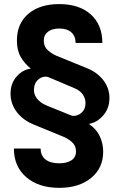

<svg xmlns="http://www.w3.org/2000/svg" viewBox="-20 -758 578 925"><path d="M265.1 147Q166.5 147 106.7 95.7Q46.9 44.4 46.9 -42.5H175.8Q175.8 -7.8 199.5 10.5Q223.1 28.8 265.1 28.8Q302.2 28.8 324.2 14.2Q346.2 -0.5 346.2 -28.8Q346.2 -56.6 325.4 -74.7Q304.7 -92.8 273.9 -104L145.5 -156.7Q92.3 -177.7 61.5 -217.5Q30.8 -257.3 30.8 -306.6Q30.8 -356.4 60.1 -389.4Q89.4 -422.4 127.9 -427.2V-427.7Q98.6 -451.7 80.1 -483.2Q61.5 -514.6 61.5 -563Q61.5 -644.5 116.5 -691.4Q171.4 -738.3 265.1 -738.3Q362.3 -738.3 417.7 -688.2Q473.1 -638.2 473.1 -551.3H344.2Q344.2 -583.5 323.7 -602.1Q303.2 -620.6 265.6 -620.6Q231 -620.6 210.9 -605Q190.9 -589.4 190.9 -562Q190.9 -532.7 212.9 -513.7Q234.9 -494.6 268.1 -482.9L396 -430.7Q447.8 -410.6 477.5 -372.1Q507.3 -333.5 507.3 -286.1Q507.3 -236.3 477.3 -201.9Q447.3 -167.5 408.7 -161.1V-160.6Q443.4 -137.7 460.2 -102.5Q477.1 -67.4 477.1 -27.3Q477.1 51.8 418.9 99.4Q360.8 147 265.1 147ZM320.8 -202.6Q332.5 -197.3 348.6 -201.7Q364.7 -206.1 377.4 -219.5Q390.1 -232.9 391.6 -255.4Q394 -278.8 380.4 -300.8Q366.7 -322.8 331.1 -336.4L214.8 -385.7Q202.6 -391.1 186.8 -387Q170.9 -382.8 158.7 -369.4Q146.5 -356 144 -333Q140.6 -306.6 157.2 -284.4Q173.8 -262.2 206.5 -249Z"/></svg>

Font: Inter Display
Style: Bold
Weight: 700
Designer: Rasmus Andersson
Foundry: rsms
Version: Version 4.001;git-9221beed3